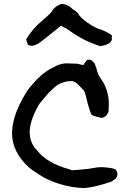

<svg xmlns="http://www.w3.org/2000/svg" viewBox="-20 -943 669 965"><path d="M406 2Q346 2 279 -18.5Q212 -39 166 -73Q122 -98 88.5 -141Q55 -184 45 -231Q23 -337 115 -484Q182 -575 248 -604Q287 -628 327 -624L362 -623H368Q370 -623 382 -619.5Q394 -616 396 -617H400Q401 -620 408.5 -630Q416 -640 419 -642Q440 -648 456 -623Q463 -608 471 -576Q474 -568 482 -554Q527 -497 527 -418L526 -383Q514 -351 488 -351Q449 -360 444 -364L442 -366Q440 -367 439 -368L438 -370Q424 -406 412 -459Q407 -481 400 -490Q394 -495 381.5 -509Q369 -523 358 -530Q347 -537 333 -535Q316 -535 299.5 -529.5Q283 -524 272 -517.5Q261 -511 245.5 -496.5Q230 -482 222.5 -474Q215 -466 199 -446.5Q183 -427 178 -421Q87 -268 166 -187Q219 -121 330 -92Q340 -88 341 -87Q344 -87 385.5 -90.5Q427 -94 453 -99Q470 -103 489 -103Q503 -103 529.5 -99.5Q556 -96 562 -90Q570 -80 570 -67.5Q570 -55 562 -46Q540 -28 531 -27Q455 -2 406 2ZM111 -745Q147 -803 190 -837Q223 -865 241 -885Q246 -899 264 -911Q282 -923 290 -923Q320 -923 345 -897Q364 -887 375 -872L378 -866Q411 -828 468 -801Q515 -786 542 -766V-743Q535 -719 484 -711Q435 -727 398.5 -746Q362 -765 310 -802Q305 -802 297 -808Q291 -812 288 -812H284L261 -793L216 -757L185 -733L173 -724Q151 -713 142 -713Q127 -713 122 -718Q117 -723 111 -745Z"/></svg>

Font: Excalifont
Style: Regular
Weight: 400
Designer: Your Own Font Foundry (Virgil); Ján Filípek / DizajnDesign (Excalifont, modifications)
Foundry: Your Own Font Foundry (Virgil); Ján Filípek / DizajnDesign (Excalifont, modifications)
Version: Version 1.000;Glyphs 3.2 (3227)